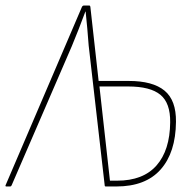

<svg xmlns="http://www.w3.org/2000/svg" viewBox="-42 -675 693 695"><path d="M-19 0Q-23 0 -22 -4L255 -651Q258 -655 261 -655H281Q284 -655 285 -651L315 -382H424Q511 -382 553.5 -347Q596 -312 595 -234Q594 -123 539.5 -61.5Q485 0 379 0H341Q337 0 337 -4L279 -510Q277 -541 274 -571.5Q271 -602 268 -633H267Q255 -601 243 -570Q231 -539 218 -508L0 -4Q-2 0 -5 0ZM356 -21H382Q476 -21 524.5 -76Q573 -131 574 -232Q575 -302 538.5 -332Q502 -362 422 -362H318Z"/></svg>

Font: Sofia Sans Condensed Thin
Style: Italic
Weight: 250
Italic angle: -9°
Version: Version 4.100